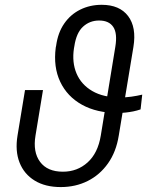

<svg xmlns="http://www.w3.org/2000/svg" viewBox="-20 -757 653 787"><path d="M563 -369.1 556.2 -308.6Q542 -303.7 526.6 -300.5Q511.2 -297.4 495.4 -295.7Q479.5 -293.9 463.4 -293.9Q377 -293.9 316.2 -327.6Q255.4 -361.3 226.8 -421.9Q198.2 -482.4 208.5 -562L210 -569.3Q217.3 -623 243.2 -660.4Q269 -697.8 308.8 -717.5Q348.6 -737.3 397 -737.3Q470.2 -737.3 505.1 -691.2Q540 -645 526.9 -564.9L466.8 -201.2Q456.1 -134.3 422.6 -87.2Q389.2 -40 339.4 -15.1Q289.6 9.8 229 9.8Q165.5 9.8 122.1 -16.8Q78.6 -43.5 60.1 -90.8Q41.5 -138.2 51.8 -201.2L82.5 -387.7H156.2L125.5 -201.2Q114.3 -133.8 144.3 -93.5Q174.3 -53.2 237.8 -53.2Q296.9 -53.2 339.1 -91.3Q381.3 -129.4 393.1 -201.2L452.6 -564.5Q461.9 -620.1 444.3 -646.5Q426.8 -672.9 386.2 -672.9Q348.1 -672.9 320.6 -647.9Q293 -623 284.7 -567.4L283.2 -559.1Q274.4 -501.5 293.7 -455.8Q313 -410.2 358.4 -383.8Q403.8 -357.4 472.7 -357.4Q484.4 -357.4 495.8 -358.4Q507.3 -359.4 518.8 -360.8Q530.3 -362.3 541.3 -364.5Q552.2 -366.7 563 -369.1Z"/></svg>

Font: Inter 17pt Light
Style: Italic
Weight: 300
Italic angle: -9.3988°
Version: Version 4.001;git-66647c0bb